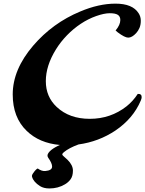

<svg xmlns="http://www.w3.org/2000/svg" viewBox="-20 -788 814 1076"><path d="M627.9 -617.2Q654.3 -648.9 654.3 -675.8Q654.3 -695.8 640.4 -704.8Q626.5 -713.9 595.2 -713.9Q564 -713.9 519 -698Q474.1 -682.1 432.9 -654.8Q391.6 -627.4 355.7 -590.6Q319.8 -553.7 293.5 -511.2Q236.8 -419.9 236.8 -333Q236.8 -245.6 297.9 -188.5Q368.7 -122.1 482.9 -122.1Q600.1 -122.1 689.5 -192.4Q725.6 -221.2 752 -261.7Q773.9 -263.2 773.9 -243.7Q773.9 -235.8 769 -224.6Q726.6 -124 627 -56.6Q533.7 5.9 419.9 21.5Q366.7 41 337.9 64.9Q329.1 72.3 329.1 77.1Q329.1 82 338.4 89.4Q347.7 96.7 358.9 107.9Q388.7 137.7 388.7 168Q388.7 198.2 376 216.1Q363.3 233.9 343.8 245.1Q305.2 268.1 256.8 268.1Q225.1 268.1 204.1 254.9Q167.5 231.4 159.7 203.1Q156.7 194.8 166 182.1Q181.6 159.7 191.4 156.2Q213.9 172.4 234.4 170.4Q272 167 272 145.5Q272 126.5 250 95.7Q246.1 89.8 246.1 83.3Q246.1 76.7 252 68.4Q257.8 60.1 267.6 52.2Q286.6 37.1 315.9 24.4Q200.2 14.2 129.4 -54.7Q51.3 -129.9 51.3 -258.8Q51.3 -398.4 166 -532.2Q274.9 -659.2 429.7 -723.6Q533.7 -767.6 627.4 -767.6Q722.7 -767.6 756.8 -713.9Q769 -695.3 769 -671.9Q769 -648.4 761.7 -631.6Q754.4 -614.7 743.2 -602.5Q719.7 -577.1 698.7 -577.1Q679.2 -577.1 639.6 -606.9Q630.9 -613.8 627.9 -617.2Z"/></svg>

Font: Molle
Style: Regular
Weight: 400
Italic angle: -22°
Designer: Elena Albertoni
Foundry: Elena Albertoni
Version: Version 1.001; ttfautohint (v0.92) -l 12 -r 12 -G 200 -x 10 